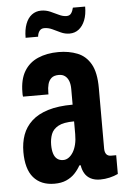

<svg xmlns="http://www.w3.org/2000/svg" viewBox="-53 -758 521 809"><g transform="rotate(-5 207.5 -354.0)"><path d="M144.6 12Q116.1 12 94 2.9Q71.9 -6.2 56.3 -24.3Q40.7 -42.4 33.1 -69.7Q25.5 -96.9 25.5 -132.1Q25.5 -172 37.4 -204.9Q49.3 -237.8 75.8 -262.2Q102.2 -286.6 145.2 -299.9Q188.1 -313.2 249.6 -313.2V-379Q249.6 -399 244.4 -413Q239.1 -427 228.7 -435Q218.2 -443 202.7 -443Q181.7 -443 171 -433.4Q160.3 -423.8 156.2 -408.4Q152 -393 152 -373.6V-365.1H44.3Q43.3 -369.1 43.3 -373.4Q43.3 -377.7 43.3 -382.5Q43.3 -437.4 63.9 -471.9Q84.5 -506.5 122.2 -522.8Q159.9 -539.2 209.1 -539.2Q253.3 -539.2 289.1 -525Q324.8 -510.9 345.2 -475.1Q365.7 -439.3 365.7 -373.5V-117.3Q365.7 -102 372.2 -93.5Q378.7 -85 392.3 -85H413.9V-5.7Q397.8 2 378.1 6.6Q358.4 11.2 338.3 11.2Q314.7 11.2 298.2 2.5Q281.7 -6.1 272.8 -21.5Q263.8 -36.8 261.3 -55.8H255.6Q245.6 -37.5 230.8 -22Q216 -6.6 195 2.7Q174 12 144.6 12ZM190.3 -84.2Q202.4 -84.2 213 -91.6Q223.6 -98.9 232 -112.4Q240.3 -125.9 245 -145Q249.6 -164.1 249.6 -188.4V-242.5Q204.8 -242.5 182.5 -230.1Q160.1 -217.7 152.4 -197.3Q144.7 -177 144.7 -151.9Q144.7 -130.3 149.6 -115.1Q154.4 -99.9 164.7 -92.1Q175 -84.2 190.3 -84.2ZM76.8 -611.1Q76.8 -645.3 86 -669.5Q95.1 -693.8 112.2 -706.7Q129.3 -719.5 151.6 -719.5Q171.8 -719.5 189.8 -711.7Q207.7 -703.9 224.5 -695.7Q241.3 -687.4 257 -687.4Q270 -687.4 276.5 -696.7Q283.1 -705.9 286.3 -720.3H338.2Q338.2 -686.9 328.7 -662.8Q319.1 -638.7 302.4 -625.7Q285.7 -612.7 263.4 -612.7Q244 -612.7 226.4 -620.9Q208.8 -629.1 192.3 -637Q175.9 -644.8 158.3 -644.8Q145.3 -644.8 138.1 -635.2Q131 -625.6 129.7 -611.1Z"/></g></svg>

Font: Archivo SemiBold ExtraCondensed
Style: Regular
Weight: 600
Width: 2
Version: Version 2.001